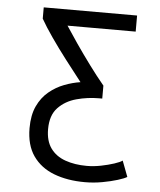

<svg xmlns="http://www.w3.org/2000/svg" viewBox="-51 -738 663 797"><g transform="rotate(5 280.0 -339.0)"><path d="M332 15Q259 15 203 -6.5Q147 -28 115.5 -73Q84 -118 84 -189Q84 -243 101.5 -280.5Q119 -318 148 -342Q177 -366 211 -379Q245 -392 278 -397Q245 -439 210.5 -484Q176 -529 146.5 -571.5Q117 -614 99 -646V-693H488V-626H204Q222 -598 250.5 -556.5Q279 -515 311.5 -471Q344 -427 374 -391V-337H361Q313 -337 267 -324.5Q221 -312 191 -280.5Q161 -249 161 -191Q161 -142 183 -111.5Q205 -81 244.5 -67Q284 -53 334 -53Q363 -53 393 -59Q423 -65 447.5 -73Q472 -81 481 -88L506 -22Q495 -15 467.5 -6.5Q440 2 404.5 8.5Q369 15 332 15Z"/></g></svg>

Font: Ubuntu Sans Mono
Style: Regular
Weight: 400
Monospace: yes
Designer: Dalton Maag Ltd
Foundry: Dalton Maag Ltd
Version: Version 1.006